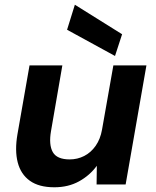

<svg xmlns="http://www.w3.org/2000/svg" viewBox="-20 -781 662 813"><path d="M210 12Q145 12 106.5 -15.5Q68 -43 55 -93.5Q42 -144 54 -213L105 -504H244L196 -226Q186 -168 203.5 -137Q221 -106 275 -106Q308 -106 336.5 -120.5Q365 -135 385 -163.5Q405 -192 412 -232L460 -504H600L512 0H389L390 -79Q360 -38 314.5 -13Q269 12 210 12ZM467 -544 264 -655 297 -761 497 -636Z"/></svg>

Font: DM Sans ExtraBold
Style: Italic
Weight: 800
Italic angle: -10°
Designer: Colophon Foundry, Jonny Pinhorn
Foundry: Colophon Foundry
Version: Version 4.004;gftools[0.9.30]